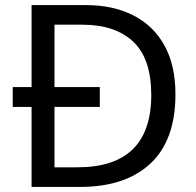

<svg xmlns="http://www.w3.org/2000/svg" viewBox="-20 -734 770 754"><path d="M317 -714Q424 -714 503 -674Q582 -634 625.5 -556Q669 -478 669 -364Q669 -183 570.5 -91.5Q472 0 295 0H104V-314H30V-392H104V-714ZM304 -637H194V-392H372V-314H194V-77H284Q574 -77 574 -361Q574 -504 503 -570.5Q432 -637 304 -637Z"/></svg>

Font: Noto Sans
Style: Regular
Weight: 400
Designer: Monotype Design Team
Foundry: Monotype Imaging Inc.
Version: Version 1.902